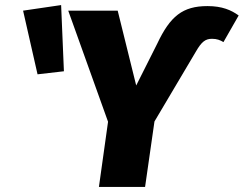

<svg xmlns="http://www.w3.org/2000/svg" viewBox="-20 -737 961 757"><path d="M221 -717 71 -695 128 -444 232 -456ZM370 0H552L589 -258L752 -533C775 -573 790 -584 816 -584C835 -584 848 -579 861 -571L921 -676C892 -697 856 -713 798 -713C700 -713 651 -673 600 -565L517 -400L444 -695H249L406 -257Z"/></svg>

Font: Fira Sans ExtraBold
Style: Italic
Weight: 800
Italic angle: -8°
Designer: bBox Type GmbH & Carrois Corporate GbR & Edenspiekermann AG
Foundry: bBox Type GmbH & Carrois Corporate GbR & Edenspiekermann AG
Version: Version 4.301;PS 004.301;hotconv 1.0.88;makeotf.lib2.5.64775